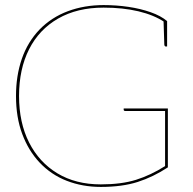

<svg xmlns="http://www.w3.org/2000/svg" viewBox="-20 -728 758 756"><path d="M377 8Q305 8 243 -16Q181 -40 135 -89Q92 -135 67.5 -200.5Q43 -266 43 -350Q43 -430 66 -496.5Q89 -563 136 -612Q183 -660 247.5 -684Q312 -708 388 -708Q438 -708 485.5 -701Q533 -694 573 -680Q613 -666 638 -645V-639L628 -641Q586 -669 525 -683.5Q464 -698 388 -698Q284 -698 209 -655Q134 -612 94.5 -534Q55 -456 55 -350Q55 -245 94.5 -167Q134 -89 206 -45.5Q278 -2 377 -2Q458 -2 515.5 -20Q573 -38 630 -74V-291H473Q470 -291 468.5 -292.5Q467 -294 467 -296V-301H641V-69Q583 -31 522 -11.5Q461 8 377 8ZM624 -645 638 -639V-545H632Q630 -545 628.5 -547.5Q627 -550 627 -552Z"/></svg>

Font: Aleo Thin
Style: Regular
Weight: 250
Designer: Alessio Laiso
Foundry: Alessio Laiso
Version: Version 2.001;gftools[0.9.29]